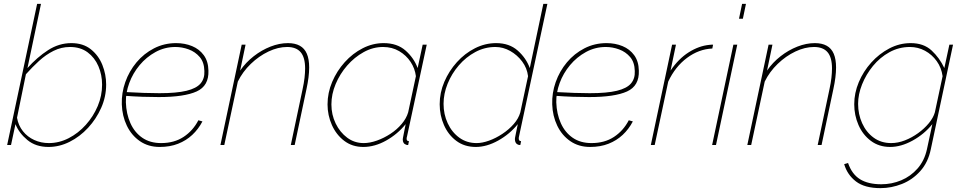

<svg xmlns="http://www.w3.org/2000/svg" viewBox="-20 -750 4984 993"><path d="M231 10Q165 10 121.5 -26Q78 -62 60 -108L37 0H17L172 -730H192L122 -398Q172 -454 228.5 -490.5Q285 -527 349 -527Q410 -527 450 -495Q490 -463 509.5 -414Q529 -365 529 -313Q529 -250 503.5 -192.5Q478 -135 435.5 -89Q393 -43 340 -16.5Q287 10 231 10ZM233 -10Q286 -10 335.5 -35.5Q385 -61 424 -104.5Q463 -148 485.5 -201.5Q508 -255 508 -312Q508 -363 489 -407.5Q470 -452 433 -479.5Q396 -507 342 -507Q297 -507 257 -487Q217 -467 182 -435Q147 -403 114 -366L68 -141Q75 -101 98.5 -71.5Q122 -42 157 -26Q192 -10 233 -10Z M806 10Q747 10 703.5 -20Q660 -50 636 -100Q612 -150 610 -210Q608 -269 628 -325.5Q648 -382 686 -427.5Q724 -473 776.5 -500Q829 -527 891 -527Q936 -527 973.5 -511.5Q1011 -496 1034 -464.5Q1057 -433 1058 -385Q1061 -306 997 -277Q933 -248 801 -248Q760 -248 716.5 -249.5Q673 -251 619 -255L627 -274Q683 -271 724.5 -269.5Q766 -268 804 -268Q893 -268 944.5 -280.5Q996 -293 1017.5 -318.5Q1039 -344 1037 -383Q1036 -428 1013 -455Q990 -482 956 -494.5Q922 -507 887 -507Q832 -507 784.5 -481Q737 -455 702 -413Q667 -371 648.5 -320.5Q630 -270 631 -221Q633 -161 654.5 -113Q676 -65 716 -37.5Q756 -10 813 -10Q881 -10 929.5 -42Q978 -74 1006 -128L1027 -122Q1006 -82 974.5 -52.5Q943 -23 901 -6.5Q859 10 806 10Z M1230 -519H1250L1222 -385Q1251 -427 1292 -459Q1333 -491 1379 -509Q1425 -527 1469 -527Q1506 -527 1530.5 -513.5Q1555 -500 1567 -472Q1579 -444 1579 -401Q1579 -377 1575.5 -349Q1572 -321 1565 -289L1504 0H1484L1545 -289Q1552 -321 1555 -347.5Q1558 -374 1558 -396Q1558 -453 1535 -480Q1512 -507 1465 -507Q1418 -507 1368.5 -483.5Q1319 -460 1277 -419.5Q1235 -379 1210 -328L1140 0H1120Z M1859 10Q1802 10 1760.5 -21.5Q1719 -53 1696.5 -103.5Q1674 -154 1674 -210Q1674 -270 1698 -326.5Q1722 -383 1763 -428.5Q1804 -474 1856 -500.5Q1908 -527 1964 -527Q2034 -527 2077.5 -488.5Q2121 -450 2140 -398L2166 -519H2187L2085 -44Q2084 -42 2083.5 -38.5Q2083 -35 2083 -32Q2083 -20 2095 -20L2091 0Q2089 0 2086.5 0Q2084 0 2082 -1Q2072 -4 2067.5 -11Q2063 -18 2063 -29Q2063 -32 2064 -37Q2065 -42 2068 -57.5Q2071 -73 2078 -108Q2036 -56 1977 -23Q1918 10 1859 10ZM1861 -10Q1893 -10 1929.5 -23Q1966 -36 1999.5 -58Q2033 -80 2057.5 -109Q2082 -138 2091 -169L2131 -356Q2126 -396 2103.5 -430Q2081 -464 2044.5 -485.5Q2008 -507 1961 -507Q1909 -507 1861 -480.5Q1813 -454 1775.5 -411Q1738 -368 1716 -315.5Q1694 -263 1694 -210Q1694 -157 1716 -111.5Q1738 -66 1775.5 -38Q1813 -10 1861 -10Z M2441 10Q2382 10 2340 -21.5Q2298 -53 2276 -103.5Q2254 -154 2254 -211Q2254 -271 2278 -327Q2302 -383 2343 -428.5Q2384 -474 2436.5 -500.5Q2489 -527 2546 -527Q2614 -527 2657.5 -488.5Q2701 -450 2720 -398L2790 -730H2811L2664 -43Q2663 -40 2663 -37.5Q2663 -35 2663 -33Q2663 -20 2675 -20L2671 0Q2667 0 2664 -0.5Q2661 -1 2659 -2Q2651 -5 2647 -12.5Q2643 -20 2643 -30Q2643 -32 2643.5 -36.5Q2644 -41 2647.5 -57Q2651 -73 2658 -108Q2616 -56 2556.5 -23Q2497 10 2441 10ZM2445 -10Q2474 -10 2509 -22.5Q2544 -35 2578 -57.5Q2612 -80 2637 -108.5Q2662 -137 2671 -169L2711 -356Q2706 -398 2680.5 -432Q2655 -466 2618.5 -486.5Q2582 -507 2542 -507Q2487 -507 2438.5 -481Q2390 -455 2353 -412Q2316 -369 2295 -317Q2274 -265 2274 -213Q2274 -159 2295.5 -112.5Q2317 -66 2355.5 -38Q2394 -10 2445 -10Z M3032 10Q2973 10 2929.5 -20Q2886 -50 2862 -100Q2838 -150 2836 -210Q2834 -269 2854 -325.5Q2874 -382 2912 -427.5Q2950 -473 3002.5 -500Q3055 -527 3117 -527Q3162 -527 3199.5 -511.5Q3237 -496 3260 -464.5Q3283 -433 3284 -385Q3287 -306 3223 -277Q3159 -248 3027 -248Q2986 -248 2942.5 -249.5Q2899 -251 2845 -255L2853 -274Q2909 -271 2950.5 -269.5Q2992 -268 3030 -268Q3119 -268 3170.5 -280.5Q3222 -293 3243.5 -318.5Q3265 -344 3263 -383Q3262 -428 3239 -455Q3216 -482 3182 -494.5Q3148 -507 3113 -507Q3058 -507 3010.5 -481Q2963 -455 2928 -413Q2893 -371 2874.5 -320.5Q2856 -270 2857 -221Q2859 -161 2880.5 -113Q2902 -65 2942 -37.5Q2982 -10 3039 -10Q3107 -10 3155.5 -42Q3204 -74 3232 -128L3253 -122Q3232 -82 3200.5 -52.5Q3169 -23 3127 -6.5Q3085 10 3032 10Z M3456 -519H3476L3448 -385Q3489 -446 3542 -479.5Q3595 -513 3649 -518Q3654 -519 3659 -519Q3664 -519 3668 -519L3664 -499Q3594 -496 3533 -450.5Q3472 -405 3436 -328L3366 0H3346Z M3773 -519H3793L3683 0H3663ZM3818 -730H3838L3822 -653H3802Z M3955 -519H3975L3947 -385Q3976 -427 4017 -459Q4058 -491 4104 -509Q4150 -527 4194 -527Q4231 -527 4255.5 -513.5Q4280 -500 4292 -472Q4304 -444 4304 -401Q4304 -377 4300.5 -349Q4297 -321 4290 -289L4229 0H4209L4270 -289Q4277 -321 4280 -347.5Q4283 -374 4283 -396Q4283 -453 4260 -480Q4237 -507 4190 -507Q4143 -507 4093.5 -483.5Q4044 -460 4002 -419.5Q3960 -379 3935 -328L3865 0H3845Z M4534 223Q4452 223 4407 188.5Q4362 154 4346 99L4366 93Q4386 151 4428 177Q4470 203 4538 203Q4592 203 4641 182.5Q4690 162 4725.5 121.5Q4761 81 4774 22L4802 -108Q4760 -56 4700 -23Q4640 10 4584 10Q4526 10 4484 -21.5Q4442 -53 4420 -103.5Q4398 -154 4398 -211Q4398 -269 4421.5 -325Q4445 -381 4486 -426.5Q4527 -472 4579.5 -499.5Q4632 -527 4690 -527Q4757 -527 4798 -489Q4839 -451 4864 -398L4890 -519H4909L4794 22Q4780 90 4739.5 135Q4699 180 4644.5 201.5Q4590 223 4534 223ZM4589 -10Q4624 -10 4660 -24Q4696 -38 4728.5 -61.5Q4761 -85 4784 -113Q4807 -141 4815 -169L4855 -356Q4849 -400 4824.5 -434Q4800 -468 4764 -487.5Q4728 -507 4686 -507Q4629 -507 4580 -480Q4531 -453 4495 -409Q4459 -365 4438.5 -313.5Q4418 -262 4418 -213Q4418 -159 4439 -112.5Q4460 -66 4498.5 -38Q4537 -10 4589 -10Z"/></svg>

Font: Raleway Thin
Style: Italic
Weight: 100
Italic angle: -12°
Designer: Matt McInerney, Pablo Impallari, Rodrigo Fuenzalida
Foundry: Matt McInerney, Pablo Impallari, Rodrigo Fuenzalida
Version: Version 4.026